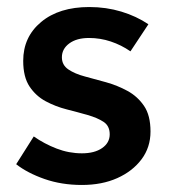

<svg xmlns="http://www.w3.org/2000/svg" viewBox="-20 -517 483 546"><path d="M213 9Q155 9 106.5 -8Q58 -25 26 -50L76 -129Q106 -108 141 -94.5Q176 -81 213 -81Q249 -81 270.5 -96Q292 -111 292 -135Q292 -159 274.5 -170.5Q257 -182 229 -190Q201 -198 169.5 -206Q138 -214 110 -229Q82 -244 64 -271Q46 -298 46 -344Q46 -412 97 -454.5Q148 -497 234 -497Q282 -497 325 -484Q368 -471 402 -448L351 -371Q325 -389 295 -399Q265 -409 233 -409Q198 -409 177 -393.5Q156 -378 156 -354Q156 -332 174.5 -319.5Q193 -307 221.5 -299.5Q250 -292 282 -283Q314 -274 342.5 -258.5Q371 -243 389.5 -216Q408 -189 408 -143Q408 -98 382.5 -64Q357 -30 313.5 -10.5Q270 9 213 9Z"/></svg>

Font: SUSE Thin SemiBold
Style: Regular
Weight: 600
Version: Version 1.000